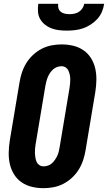

<svg xmlns="http://www.w3.org/2000/svg" viewBox="-20 -975 564 1003"><path d="M207 8Q176 8 146.5 1Q117 -6 93 -22.5Q69 -39 53.5 -64Q38 -89 31.5 -117.5Q25 -146 25.5 -177Q26 -208 31 -240L82 -545Q86 -570 94.5 -596Q103 -622 117.5 -645.5Q132 -669 153 -688.5Q174 -708 198.5 -720.5Q223 -733 249.5 -738Q276 -743 302 -743Q333 -743 362.5 -736Q392 -729 416 -712.5Q440 -696 455.5 -671Q471 -646 477.5 -617.5Q484 -589 483.5 -558Q483 -527 478 -495L427 -190Q423 -165 414.5 -139Q406 -113 391.5 -89.5Q377 -66 356 -46.5Q335 -27 310.5 -14.5Q286 -2 259.5 3Q233 8 207 8ZM207 -106Q219 -106 231 -110Q243 -114 252 -122.5Q261 -131 268 -141.5Q275 -152 280 -163Q285 -174 287.5 -186Q290 -198 292 -209L343 -514Q345 -526 346 -538Q347 -550 347 -561.5Q347 -573 344.5 -584.5Q342 -596 337.5 -606Q333 -616 323.5 -622.5Q314 -629 302 -629Q290 -629 278.5 -625Q267 -621 257.5 -612.5Q248 -604 241 -593.5Q234 -583 229.5 -572Q225 -561 222 -549Q219 -537 217 -526L166 -221Q164 -209 163 -197Q162 -185 162.5 -173.5Q163 -162 165 -150.5Q167 -139 171.5 -129Q176 -119 185.5 -112.5Q195 -106 207 -106ZM329 -815Q308 -815 287.5 -817.5Q267 -820 248.5 -827Q230 -834 214.5 -846.5Q199 -859 189.5 -876Q180 -893 178.5 -913.5Q177 -934 180 -955H284Q282 -943 285.5 -931.5Q289 -920 298 -913Q307 -906 319 -903.5Q331 -901 343 -901Q355 -901 368 -903.5Q381 -906 392 -913Q403 -920 410.5 -931.5Q418 -943 420 -955H524Q521 -934 512.5 -913.5Q504 -893 488.5 -876Q473 -859 453.5 -846.5Q434 -834 413.5 -827Q393 -820 371.5 -817.5Q350 -815 329 -815Z"/></svg>

Font: Iosevka Heavy Oblique
Style: Regular
Weight: 900
Italic angle: -9°
Monospace: yes
Designer: Belleve Invis
Foundry: Belleve Invis
Version: Version 32.5.0; ttfautohint (v1.8.4)